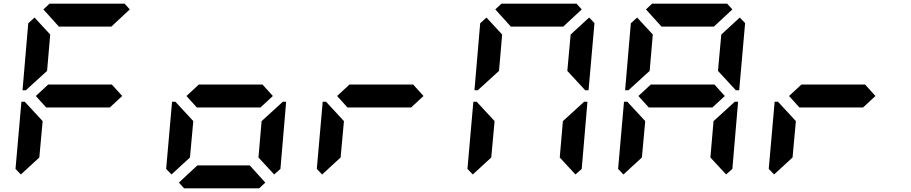

<svg xmlns="http://www.w3.org/2000/svg" viewBox="-20 -1020 4936 1040"><path d="M93 -75 64 -105 96 -469H114L126 -456L211 -364L193 -167ZM134 -544 120 -531H102L133 -894L167 -925L252 -833L235 -636ZM586 -562 642 -500 575 -438H230L174 -500L241 -562ZM215 -969 248 -1000H655L683 -969L583 -876H299Z M909 -75 880 -105 912 -469H930L942 -456L1027 -364L1009 -167ZM1402 -562 1458 -500 1391 -438H1046L990 -500L1057 -562ZM1417 -31 1384 0H977L949 -31L1049 -124H1333ZM1498 -456 1512 -469H1530L1499 -105L1465 -75L1380 -167L1397 -364Z M1725 -75 1696 -105 1728 -469H1746L1758 -456L1843 -364L1825 -167ZM2218 -562 2274 -500 2207 -438H1862L1806 -500L1873 -562Z M2541 -75 2512 -105 2544 -469H2562L2574 -456L2659 -364L2641 -167ZM2582 -544 2568 -531H2550L2581 -894L2615 -925L2700 -833L2683 -636ZM2663 -969 2696 -1000H3103L3131 -969L3031 -876H2747ZM3171 -925 3200 -895 3168 -531H3150L3138 -544L3053 -636L3071 -833ZM3130 -456 3144 -469H3162L3131 -105L3097 -75L3012 -167L3029 -364Z M3357 -75 3328 -105 3360 -469H3378L3390 -456L3475 -364L3457 -167ZM3398 -544 3384 -531H3366L3397 -894L3431 -925L3516 -833L3499 -636ZM3850 -562 3906 -500 3839 -438H3494L3438 -500L3505 -562ZM3479 -969 3512 -1000H3919L3947 -969L3847 -876H3563ZM3987 -925 4016 -895 3984 -531H3966L3954 -544L3869 -636L3887 -833ZM3946 -456 3960 -469H3978L3947 -105L3913 -75L3828 -167L3845 -364Z M4173 -75 4144 -105 4176 -469H4194L4206 -456L4291 -364L4273 -167ZM4666 -562 4722 -500 4655 -438H4310L4254 -500L4321 -562Z"/></svg>

Font: DSEG7 Classic Mini
Style: Bold Italic
Weight: 700
Italic angle: -5°
Designer: Keshikan(Twitter:@keshinomi_88pro)
Version: Version 0.46